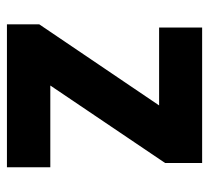

<svg xmlns="http://www.w3.org/2000/svg" viewBox="-44 -544 589 540"><g transform="rotate(90 250.0 -274.5)"><path d="M49 0H451V-122H221L439 -445V-549H58V-428H277L49 -91Z"/></g></svg>

Font: Noto Sans Mono ExtraCondensed ExtraBold
Style: Regular
Weight: 800
Width: 2
Designer: Monotype Design Team
Foundry: Monotype Imaging Inc.
Version: Version 2.014